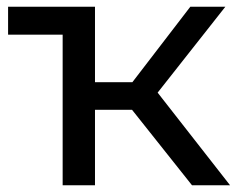

<svg xmlns="http://www.w3.org/2000/svg" viewBox="-20 -550 710 570"><path d="M372 -224H262V0H166V-447H4V-530H262V-306H373L545 -530H649L448 -275L663 0H550Z"/></svg>

Font: CMG Sans Medium
Style: Regular
Weight: 500
Designer: Julieta Ulanovsky
Foundry: Julieta Ulanovsky
Version: Version 7.200